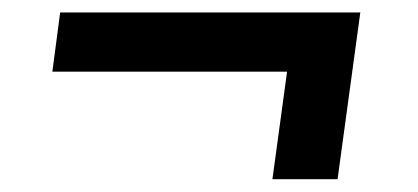

<svg xmlns="http://www.w3.org/2000/svg" viewBox="-20 -389 670 308"><path d="M76.5 -369H558L521.5 -101.5H417L440.5 -274H64Z"/></svg>

Font: Merriweather Black
Style: Italic
Weight: 900
Italic angle: -7.8°
Designer: Eben Sorkin
Foundry: Eben Sorkin
Version: Version 2.200;gftools[0.9.31]